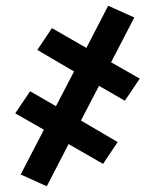

<svg xmlns="http://www.w3.org/2000/svg" viewBox="-20 -487 540 669"><path d="M143 162 52 121 133 -35 33 -92 85 -169 175 -117 238 -238 110 -313 161 -389 281 -320 357 -467 448 -426 367 -270 467 -213 415 -136 325 -188 262 -67 390 8 339 84 219 15Z"/></svg>

Font: Zed Mono
Style: Bold
Weight: 700
Monospace: yes
Designer: Belleve Invis
Foundry: Belleve Invis
Version: Version 1.0.0; ttfautohint (v1.8.4)